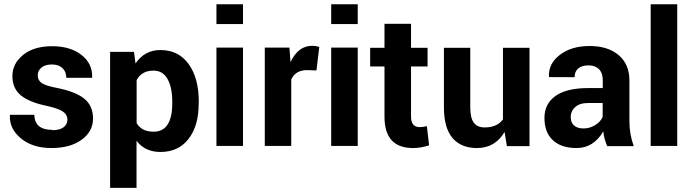

<svg xmlns="http://www.w3.org/2000/svg" viewBox="-20 -706 3353 929"><path d="M233.4 -77.6V-76.2Q268.6 -76.2 287.4 -90.1Q306.2 -104 306.2 -127.4Q306.2 -150.9 284.9 -165.8Q263.7 -180.7 210 -192.9Q123 -210.4 81.5 -244.1Q40 -277.8 40 -338.1Q40 -398.4 92 -440.4Q144 -482.4 232.2 -482.4Q320.3 -482.4 374.3 -440.2Q428.2 -397.9 425.8 -332L424.8 -329.6H300.8Q300.8 -358.9 282.2 -376.5Q263.7 -394 231.2 -394Q198.7 -394 180.7 -379.2Q162.6 -364.3 162.6 -340.8Q162.6 -317.4 182.1 -304Q201.7 -290.5 256.8 -280.3Q346.7 -262.2 388.4 -228Q430.2 -193.8 430.2 -132.1Q430.2 -70.3 375.2 -30Q320.3 10.3 229 10.3Q137.7 10.3 81.3 -36.4Q24.9 -83 27.8 -147.5L28.3 -150.4H146Q147.9 -77.6 233.4 -77.6Z M756.3 29.3Q681.6 29.3 640.6 -24.9V203.1H512.7V-455.1H628.4L635.7 -398.9Q679.7 -463.9 756.3 -463.9Q843.8 -463.9 892.8 -396Q941.9 -328.1 941.9 -213.4L941.4 -204.1Q941.4 -97.2 892.3 -33.9Q843.3 29.3 756.3 29.3ZM813.5 -204.1V-213.4Q813.5 -283.7 790.5 -324Q767.6 -364.3 722.7 -364.3Q665.5 -364.3 641.1 -318.4V-110.4Q665 -68.8 723.6 -68.8Q769 -68.8 791.3 -104.2Q813.5 -139.6 813.5 -204.1Z M1155.8 -475.6V0H1027.3V-475.6ZM1155.8 -685.5V-589.4H1027.3V-685.5Z M1389.2 0H1261.2V-475.6H1380.4L1385.7 -405.3Q1422.4 -484.4 1490.7 -484.4Q1507.3 -484.4 1524.9 -479L1511.2 -365.2L1464.4 -366.7Q1410.2 -366.7 1389.2 -321.3Z M1710.9 -475.6V0H1582.5V-475.6ZM1710.9 -685.5V-589.4H1582.5V-685.5Z M1840.3 -590.8H1968.8V-474.6H2048.8V-384.3H1968.8V-142.1Q1968.8 -90.8 2011.2 -90.8Q2026.4 -90.8 2045.4 -95.7L2056.2 -2.9Q2015.6 10.3 1978.5 10.3Q1840.3 10.3 1840.3 -141.6V-384.3H1771V-474.6H1840.3Z M2287.6 10.3Q2210.4 10.3 2169.2 -38.6Q2127.9 -87.4 2127.9 -187.5V-474.6H2255.4V-186.5Q2255.4 -135.3 2272.5 -112.3Q2289.6 -89.4 2325.2 -89.4Q2385.3 -89.4 2413.6 -128.4V-474.6H2542V1H2432.6L2421.4 -67.4Q2375.5 10.3 2287.6 10.3Z M2769.5 10.3Q2695.3 10.3 2654.8 -27.8Q2614.3 -65.9 2614.3 -135Q2614.3 -204.1 2668 -241.9Q2721.7 -279.8 2825.2 -279.8H2896.5V-317.4Q2896.5 -352.5 2878.4 -371.1Q2860.4 -389.6 2827.4 -389.6Q2794.4 -389.6 2777.3 -374.5Q2760.3 -359.4 2760.3 -332.5L2636.2 -333V-335.4Q2632.8 -397.5 2688.7 -440.4Q2744.6 -483.4 2832.8 -483.4Q2920.9 -483.4 2973.1 -439.5Q3025.4 -395.5 3025.4 -316.9V-120.1Q3025.4 -56.2 3046.4 1H2918Q2902.3 -35.2 2898.9 -70.3Q2852.1 10.3 2769.5 10.3ZM2741.2 -137.2H2741.7Q2741.7 -113.3 2757.6 -98.9Q2773.4 -84.5 2803.5 -84.5Q2833.5 -84.5 2859.9 -100.8Q2886.2 -117.2 2896 -140.1V-207.5H2824.7Q2784.7 -207.5 2762.9 -187.7Q2741.2 -168 2741.2 -137.2Z M3256.8 -685.5V0H3128.4V-685.5Z"/></svg>

Font: Yantramanav
Style: Bold
Weight: 700
Version: Version 1.001;PS 1.0;hotconv 1.0.72;makeotf.lib2.5.5900; ttf